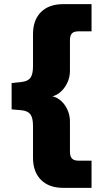

<svg xmlns="http://www.w3.org/2000/svg" viewBox="-20 -725 478 925"><path d="M284 180Q216 180 177.5 141.5Q139 103 139 35V-118Q139 -157 126.5 -174Q114 -191 83 -194L36 -198V-325L83 -330Q114 -333 126.5 -350Q139 -367 139 -406V-560Q139 -629 177.5 -667Q216 -705 284 -705H421V-574H358Q336 -574 326.5 -564Q317 -554 317 -531V-384Q317 -352 303 -323.5Q289 -295 265.5 -277Q242 -259 215 -259V-263Q242 -263 265.5 -246Q289 -229 303 -200.5Q317 -172 317 -140V6Q317 28 326.5 38.5Q336 49 358 49H421V180Z"/></svg>

Font: Nunito Sans 12pt ExtraLight Black
Style: Regular
Weight: 900
Version: Version 3.101;gftools[0.9.27]